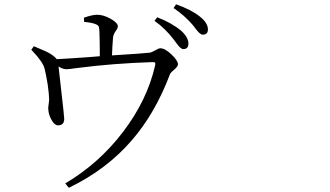

<svg xmlns="http://www.w3.org/2000/svg" viewBox="-20 -810 1540 895"><path d="M300.8 65.4 284.2 44.9Q441.4 -47.9 553.7 -195.3Q666 -342.8 703.1 -504.9Q705.1 -514.6 703.1 -517.6Q701.2 -520.5 690.4 -520.5Q507.8 -514.6 341.8 -493.2Q300.8 -487.3 290 -487.3Q272.5 -487.3 252.9 -500Q254.9 -482.4 264.6 -395.5Q279.3 -267.6 279.3 -257.8Q280.3 -227.5 252.9 -225.6Q234.4 -224.6 219.7 -252Q206.1 -276.4 205.1 -300.8Q204.1 -306.6 206.5 -322.8Q209 -338.9 209 -346.7Q209 -369.1 202.1 -418Q194.3 -463.9 188.5 -487.3Q180.7 -520.5 135.7 -567.4Q128.9 -574.2 126 -578.1L137.7 -594.7Q142.6 -592.8 153.3 -587.9Q197.3 -570.3 215.8 -558.6Q238.3 -543.9 244.1 -534.2Q286.1 -536.1 396.5 -543.9Q429.7 -546.9 445.3 -547.9Q445.3 -617.2 443.4 -664.1Q442.4 -681.6 440.4 -686.5Q436.5 -693.4 425.8 -697.3Q411.1 -704.1 372.1 -708L371.1 -727.5Q410.2 -741.2 432.6 -741.2Q462.9 -741.2 496.1 -722.2Q529.3 -703.1 529.3 -687.5Q529.3 -678.7 520.5 -667Q507.8 -649.4 506.8 -633.8Q503.9 -600.6 502 -551.8Q511.7 -552.7 531.2 -553.7Q643.6 -560.5 677.7 -564.5Q686.5 -565.4 703.1 -575.2Q719.7 -585 727.5 -585Q749 -585 779.3 -556.2Q809.6 -527.3 809.6 -509.8Q809.6 -500 791 -484.4Q774.4 -470.7 771.5 -461.9Q703.1 -281.2 593.8 -155.3Q476.6 -19.5 300.8 65.4ZM834 -581.1Q822.3 -581.1 802.7 -608.4Q793.9 -621.1 788.1 -627.9Q749 -678.7 700.2 -712.9L712.9 -729.5Q781.2 -703.1 825.2 -666Q858.4 -635.7 858.4 -606.4Q858.4 -581.1 834 -581.1ZM924.8 -648.4Q913.1 -648.4 894.5 -672.9Q884.8 -686.5 877.9 -694.3Q838.9 -739.3 789.1 -772.5L800.8 -790Q874 -763.7 912.1 -732.4Q949.2 -703.1 949.2 -672.9Q949.2 -648.4 924.8 -648.4Z"/></svg>

Font: Bpmf GenYo Min R
Style: R
Weight: 400
Foundry: But Ko
Version: Version 1.320